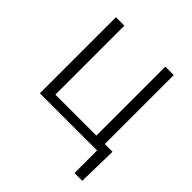

<svg xmlns="http://www.w3.org/2000/svg" viewBox="-187 -657 943 943"><g transform="rotate(45 284.5 -185.5)"><path d="M80.1 -528.3H138.7V-49.3H423.3V-528.3H481.9V-49.3H535.6L531.2 156.7H477.5V0H80.1Z"/></g></svg>

Font: SteelSelectRoboto
Style: Regular
Weight: 300
Designer: Google
Version: Version 2.137; 2017